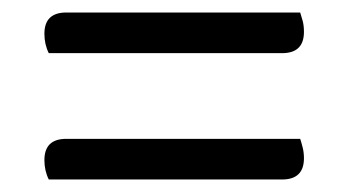

<svg xmlns="http://www.w3.org/2000/svg" viewBox="-20 -448 558 307"><path d="M58 -363Q51 -377 51 -394Q51 -428 86 -428H460Q462 -422 464 -414.5Q466 -407 466 -397Q466 -363 431 -363ZM58 -161Q51 -175 51 -192Q51 -226 86 -226H460Q462 -220 464 -212Q466 -204 466 -195Q466 -161 431 -161Z"/></svg>

Font: Baloo Thambi 2
Style: Regular
Weight: 400
Designer: Aadarsh Rajan and Ek Type
Foundry: Ek Type
Version: Version 1.640;hotconv 1.0.111;makeotfexe 2.5.65597; ttfautoh